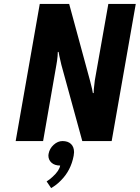

<svg xmlns="http://www.w3.org/2000/svg" viewBox="-20 -720 713 980"><path d="M183 -700H333L439 -310L450 -266Q452 -259 454 -245H458Q458 -259 459 -266Q462 -299 464 -310L533 -700H673L550 0H400L293 -390Q294 -386 283 -434Q281 -441 279 -455H275Q275 -441 274 -434Q272 -411 268 -390L200 0H60ZM218 206Q237 194 249 182Q283 151 287 125Q259 125 243 110.5Q227 96 227 74L228 65Q233 38 254 19Q275 0 299 0Q327 0 342.5 15Q358 30 358 57Q358 63 356 75Q342 150 291 201Q269 224 241 240Z"/></svg>

Font: Scada
Style: Bold Italic
Weight: 700
Italic angle: -10°
Version: Version 4.000